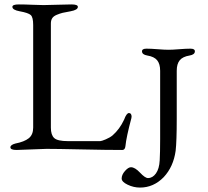

<svg xmlns="http://www.w3.org/2000/svg" viewBox="-20 -673 939 868"><path d="M704 -353Q704 -384 690.5 -400.5Q677 -417 646 -422Q622 -426 622 -441Q622 -453 642 -453Q662 -453 693 -450.5Q724 -448 742 -448Q759 -448 790 -450.5Q821 -453 841 -453Q861 -453 861 -441Q861 -426 837 -422Q806 -417 792.5 -400.5Q779 -384 779 -353V-136Q779 -34 774 9Q764 81 720 128Q674 175 613 175Q584 175 557 162Q530 149 530 134Q530 117 545 100Q560 83 572 83Q590 83 613 107.5Q636 132 649 132Q670 132 685 111Q700 90 702 52Q704 17 704 -45ZM210 -567V-96Q210 -63 225 -49Q240 -35 287 -35H433Q439 -35 458 -43Q477 -51 489 -61Q521 -89 541 -132Q552 -162 563 -162Q575 -162 575 -144Q575 -143 574 -141V-139Q551 -53 547 -12Q545 5 533 5Q462 5 349 2.5Q236 0 190 0L55 5Q27 5 27 -7Q27 -18 49 -24Q90 -32 110 -48Q130 -64 130 -96V-560Q130 -595 119 -605Q108 -615 69 -622Q36 -628 36 -642Q36 -653 65 -653Q93 -653 124.5 -651.5Q156 -650 177 -650Q201 -650 238 -651.5Q275 -653 303 -653Q332 -653 332 -642Q332 -628 299 -622Q275 -618 263 -615Q251 -612 236.5 -606Q222 -600 216 -590.5Q210 -581 210 -567Z"/></svg>

Font: EB Garamond SC 12
Style: Regular
Weight: 400
Version: Version 0.016 ; ttfautohint (v0.97) -l 8 -r 50 -G 200 -x 0 -